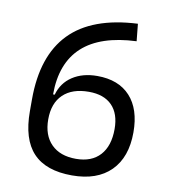

<svg xmlns="http://www.w3.org/2000/svg" viewBox="-80 -765 746 843"><g transform="rotate(10 293.0 -343.0)"><path d="M296.9 9.8Q180.2 9.8 123.3 -50.8Q66.4 -111.3 66.4 -235.8V-288.6Q66.4 -482.9 165.3 -584.7Q264.2 -686.5 466.8 -696.3L474.6 -619.6Q154.3 -606 153.8 -326.2H161.1Q176.3 -380.4 221.4 -409.9Q266.6 -439.5 331.5 -439.5Q426.8 -439.5 478.5 -383.1Q530.3 -326.7 530.3 -223.1Q530.3 -111.8 469.5 -51Q408.7 9.8 296.9 9.8ZM301.3 -64.9Q371.1 -64.9 408.7 -106.2Q446.3 -147.5 446.3 -223.1Q446.3 -291.5 410.4 -328.1Q374.5 -364.7 307.1 -364.7Q232.9 -364.7 192.4 -325.7Q151.9 -286.6 151.9 -214.8Q151.9 -144 191.2 -104.5Q230.5 -64.9 301.3 -64.9Z"/></g></svg>

Font: Cascadia Mono SemiLight
Style: Regular
Weight: 350
Monospace: yes
Designer: Aaron Bell
Foundry: Saja Typeworks
Version: Version 2404.023; ttfautohint (v1.8.4)